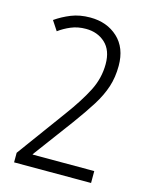

<svg xmlns="http://www.w3.org/2000/svg" viewBox="-103 -821 620 795"><g transform="rotate(15 207.0 -423.5)"><path d="M365 -93H35V-134L188 -343Q239 -412 267.5 -467.5Q296 -523 296 -584Q296 -643 263 -673.5Q230 -704 180 -704Q145 -704 116.5 -692Q88 -680 65 -663L38 -704Q68 -725 104 -739.5Q140 -754 185 -754Q257 -754 303.5 -711Q350 -668 350 -591Q350 -542 336.5 -500.5Q323 -459 296 -416Q269 -373 228 -317L101 -146V-144H365Z"/></g></svg>

Font: Noto Sans Telugu UI ExtraCondensed Light
Style: Regular
Weight: 300
Width: 2
Designer: Jelle Bosma - Monotype Design Team
Foundry: Monotype Imaging Inc.
Version: Version 2.005; ttfautohint (v1.8.4.7-5d5b)